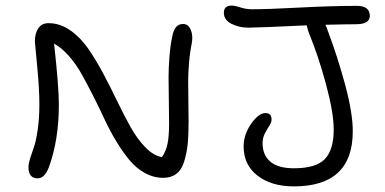

<svg xmlns="http://www.w3.org/2000/svg" viewBox="-20 -686 1378 688"><path d="M1033.2 -18.1Q952.6 -18.1 902.8 -56.6Q853 -95.2 853 -161.1Q853 -204.1 879.9 -242.4Q906.7 -280.8 931.2 -280.8Q953.1 -280.8 953.1 -257.8Q953.1 -247.6 945.1 -235.4Q937 -223.1 929 -207.5Q920.9 -191.9 920.9 -172.9Q920.9 -130.4 948.7 -106.7Q976.6 -83 1033.2 -83Q1112.3 -83 1144 -116Q1175.8 -148.9 1175.8 -222.2Q1175.8 -281.7 1148.4 -383.3Q1121.1 -484.9 1086.9 -567.9Q1083.5 -575.7 1079.1 -595.2Q904.8 -586.9 869.1 -586.9Q836.9 -586.9 809.6 -600.6Q782.2 -614.3 782.2 -640.1Q782.2 -666 810.1 -666Q821.8 -666 841.6 -659.4Q861.3 -652.8 883.8 -652.8Q938.5 -652.8 1053.7 -658.9Q1168.9 -665 1258.8 -665Q1305.2 -665 1305.2 -628.9Q1305.2 -599.1 1254.9 -599.1Q1218.3 -599.1 1146 -597.2Q1150.4 -588.4 1154.8 -575.2Q1190.4 -480.5 1217.3 -380.4Q1244.1 -280.3 1244.1 -215.8Q1244.1 -18.1 1033.2 -18.1ZM115.2 -46.9Q82 -46.9 82 -86.9Q82 -99.6 88.1 -119.1Q94.2 -138.7 101.6 -158.9Q108.9 -179.2 115 -220.2Q121.1 -261.2 121.1 -312Q121.1 -368.2 113 -451.2Q105 -534.2 105 -537.1Q105 -566.9 117.4 -585Q129.9 -603 153.8 -603Q194.3 -603 231 -577.9Q267.6 -552.7 295.7 -512.2Q323.7 -471.7 349.9 -422.6Q376 -373.5 400.1 -323.2Q424.3 -272.9 448.2 -230.2Q472.2 -187.5 501 -158Q529.8 -128.4 560.1 -123Q574.7 -143.6 580.3 -170.7Q585.9 -197.8 585.9 -244.1Q585.9 -271.5 585 -326.2Q584 -380.9 584 -410.9Q584 -440.9 587.2 -482.2Q590.3 -523.4 597.2 -555.2Q602.1 -579.1 611.3 -589.6Q620.6 -600.1 636.2 -600.1Q654.8 -600.1 663.6 -579.1Q672.4 -558.1 667 -529.8Q660.2 -496.6 657.2 -459Q654.3 -421.4 654.3 -396.2Q654.3 -371.1 655 -322.5Q655.8 -273.9 655.8 -249Q655.8 -200.7 652.3 -168Q648.9 -135.3 639.6 -106.2Q630.4 -77.1 611.8 -63Q593.3 -48.8 564.9 -48.8Q530.3 -48.8 499 -66.2Q467.8 -83.5 444.1 -112.1Q420.4 -140.6 397.2 -178.7Q374 -216.8 355.2 -257.3Q336.4 -297.9 314.9 -340.3Q293.5 -382.8 273.4 -418.9Q253.4 -455.1 227.3 -484.9Q201.2 -514.6 173.8 -529.8Q190.9 -376 190.9 -311Q190.9 -184.1 154.8 -85.9Q139.6 -46.9 115.2 -46.9Z"/></svg>

Font: Shantell Sans Irregular
Style: Regular
Weight: 300
Designer: Stephen Nixon, Anya Danilova, Shantell Martin
Foundry: Arrow Type
Version: Version 1.006;[9816181b4]